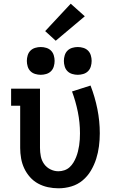

<svg xmlns="http://www.w3.org/2000/svg" viewBox="-20 -1009 640 1037"><path d="M296 8Q267 8 239 2Q211 -4 186 -17.5Q161 -31 142 -52.5Q123 -74 111 -99.5Q99 -125 94 -153.5Q89 -182 89 -210V-438H40V-530H196V-210Q196 -187 200.5 -164.5Q205 -142 218 -123.5Q231 -105 252 -94.5Q273 -84 295 -84Q312 -84 328 -89.5Q344 -95 356 -106Q368 -117 376.5 -131Q385 -145 391 -160Q397 -175 401 -191Q405 -207 407.5 -223.5Q410 -240 411 -256Q412 -272 412 -289Q412 -347 400.5 -404Q389 -461 369 -515L469 -547Q493 -485 506 -420Q519 -355 519 -289Q519 -254 514.5 -219Q510 -184 499.5 -151Q489 -118 471 -87.5Q453 -57 426 -34.5Q399 -12 365 -2Q331 8 296 8ZM400 -605Q385 -605 370 -609.5Q355 -614 344.5 -624.5Q334 -635 329.5 -650Q325 -665 325 -680Q325 -695 329.5 -710Q334 -725 344.5 -735.5Q355 -746 370 -750.5Q385 -755 400 -755Q415 -755 430 -750.5Q445 -746 455.5 -735.5Q466 -725 470.5 -710Q475 -695 475 -680Q475 -665 470.5 -650Q466 -635 455.5 -624.5Q445 -614 430 -609.5Q415 -605 400 -605ZM200 -605Q185 -605 170 -609.5Q155 -614 144.5 -624.5Q134 -635 129.5 -650Q125 -665 125 -680Q125 -695 129.5 -710Q134 -725 144.5 -735.5Q155 -746 170 -750.5Q185 -755 200 -755Q215 -755 230 -750.5Q245 -746 255.5 -735.5Q266 -725 270.5 -710Q275 -695 275 -680Q275 -665 270.5 -650Q266 -635 255.5 -624.5Q245 -614 230 -609.5Q215 -605 200 -605ZM281 -789 224 -841 362 -989 438 -921Z"/></svg>

Font: Iosevka Slab Semibold Extended
Style: Regular
Weight: 600
Width: 7
Monospace: yes
Designer: Belleve Invis
Foundry: Belleve Invis
Version: Version 11.1.0; ttfautohint (v1.8.3)